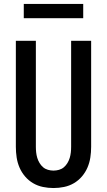

<svg xmlns="http://www.w3.org/2000/svg" viewBox="-20 -941 540 969"><path d="M250 8Q223 8 196.5 2.5Q170 -3 147 -16.5Q124 -30 106.5 -50.5Q89 -71 78.5 -95.5Q68 -120 64 -146.5Q60 -173 60 -200V-735H161V-200Q161 -186 162.5 -172Q164 -158 168 -144.5Q172 -131 179.5 -118.5Q187 -106 197.5 -97Q208 -88 222 -84Q236 -80 250 -80Q264 -80 278 -84Q292 -88 302.5 -97Q313 -106 320.5 -118.5Q328 -131 332 -144.5Q336 -158 337.5 -172Q339 -186 339 -200V-735H440V-200Q440 -173 436 -146.5Q432 -120 421.5 -95.5Q411 -71 393.5 -50.5Q376 -30 353 -16.5Q330 -3 303.5 2.5Q277 8 250 8ZM100 -849V-921H400V-849Z"/></svg>

Font: Iosevka Term Semibold
Style: Regular
Weight: 600
Monospace: yes
Designer: Belleve Invis
Foundry: Belleve Invis
Version: Version 31.4.0